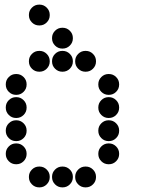

<svg xmlns="http://www.w3.org/2000/svg" viewBox="-20 -815 640 830"><path d="M149 -795Q131 -795 118 -782Q105 -769 105 -751V-749Q105 -731 118 -718Q131 -705 149 -705H151Q169 -705 182 -718Q195 -731 195 -749V-751Q195 -769 182 -782Q169 -795 151 -795ZM249 -695Q231 -695 218 -682Q205 -669 205 -651V-649Q205 -631 218 -618Q231 -605 249 -605H251Q269 -605 282 -618Q295 -631 295 -649V-651Q295 -669 282 -682Q269 -695 251 -695ZM149 -595Q131 -595 118 -582Q105 -569 105 -551V-549Q105 -531 118 -518Q131 -505 149 -505H151Q169 -505 182 -518Q195 -531 195 -549V-551Q195 -569 182 -582Q169 -595 151 -595ZM249 -595Q231 -595 218 -582Q205 -569 205 -551V-549Q205 -531 218 -518Q231 -505 249 -505H251Q269 -505 282 -518Q295 -531 295 -549V-551Q295 -569 282 -582Q269 -595 251 -595ZM349 -595Q331 -595 318 -582Q305 -569 305 -551V-549Q305 -531 318 -518Q331 -505 349 -505H351Q369 -505 382 -518Q395 -531 395 -549V-551Q395 -569 382 -582Q369 -595 351 -595ZM49 -495Q31 -495 18 -482Q5 -469 5 -451V-449Q5 -431 18 -418Q31 -405 49 -405H51Q69 -405 82 -418Q95 -431 95 -449V-451Q95 -469 82 -482Q69 -495 51 -495ZM449 -495Q431 -495 418 -482Q405 -469 405 -451V-449Q405 -431 418 -418Q431 -405 449 -405H451Q469 -405 482 -418Q495 -431 495 -449V-451Q495 -469 482 -482Q469 -495 451 -495ZM49 -395Q31 -395 18 -382Q5 -369 5 -351V-349Q5 -331 18 -318Q31 -305 49 -305H51Q69 -305 82 -318Q95 -331 95 -349V-351Q95 -369 82 -382Q69 -395 51 -395ZM449 -395Q431 -395 418 -382Q405 -369 405 -351V-349Q405 -331 418 -318Q431 -305 449 -305H451Q469 -305 482 -318Q495 -331 495 -349V-351Q495 -369 482 -382Q469 -395 451 -395ZM49 -295Q31 -295 18 -282Q5 -269 5 -251V-249Q5 -231 18 -218Q31 -205 49 -205H51Q69 -205 82 -218Q95 -231 95 -249V-251Q95 -269 82 -282Q69 -295 51 -295ZM449 -295Q431 -295 418 -282Q405 -269 405 -251V-249Q405 -231 418 -218Q431 -205 449 -205H451Q469 -205 482 -218Q495 -231 495 -249V-251Q495 -269 482 -282Q469 -295 451 -295ZM49 -195Q31 -195 18 -182Q5 -169 5 -151V-149Q5 -131 18 -118Q31 -105 49 -105H51Q69 -105 82 -118Q95 -131 95 -149V-151Q95 -169 82 -182Q69 -195 51 -195ZM449 -195Q431 -195 418 -182Q405 -169 405 -151V-149Q405 -131 418 -118Q431 -105 449 -105H451Q469 -105 482 -118Q495 -131 495 -149V-151Q495 -169 482 -182Q469 -195 451 -195ZM149 -95Q131 -95 118 -82Q105 -69 105 -51V-49Q105 -31 118 -18Q131 -5 149 -5H151Q169 -5 182 -18Q195 -31 195 -49V-51Q195 -69 182 -82Q169 -95 151 -95ZM249 -95Q231 -95 218 -82Q205 -69 205 -51V-49Q205 -31 218 -18Q231 -5 249 -5H251Q269 -5 282 -18Q295 -31 295 -49V-51Q295 -69 282 -82Q269 -95 251 -95ZM349 -95Q331 -95 318 -82Q305 -69 305 -51V-49Q305 -31 318 -18Q331 -5 349 -5H351Q369 -5 382 -18Q395 -31 395 -49V-51Q395 -69 382 -82Q369 -95 351 -95Z"/></svg>

Font: Doto Rounded Black
Style: Regular
Weight: 900
Monospace: yes
Version: Version 1.000